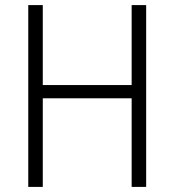

<svg xmlns="http://www.w3.org/2000/svg" viewBox="-20 -800 685 754"><path d="M554 -66H497V-414H148V-66H91V-780H148V-466H497V-780H554Z"/></svg>

Font: Noto Sans Malayalam UI SemiCondensed Light
Style: Regular
Weight: 300
Width: 4
Designer: Jelle Bosma - Monotype Design Team
Foundry: Monotype Imaging Inc.
Version: Version 2.104; ttfautohint (v1.8.4.7-5d5b)